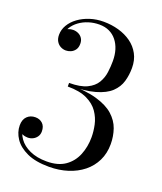

<svg xmlns="http://www.w3.org/2000/svg" viewBox="-141 -850 803 952"><g transform="rotate(20 260.0 -374.5)"><path d="M231 10Q160 10 114.5 -11Q69 -32 47 -65Q25 -98 25 -134Q25 -165 42 -181.5Q59 -198 85 -198Q108 -198 123.2 -183.8Q138.5 -169.5 138.5 -142.5Q138.5 -126.5 130.5 -114.8Q122.5 -103 109.8 -96.5Q97 -90 82 -90Q67.5 -90 54.8 -95.8Q42 -101.5 34 -111.5Q26 -121.5 26 -134H45Q45 -101 64.8 -73Q84.5 -45 121.8 -28Q159 -11 211 -11Q270.5 -11 307.8 -37Q345 -63 362.5 -106.2Q380 -149.5 380 -200Q380 -230.5 372.8 -264.5Q365.5 -298.5 345 -328.5Q324.5 -358.5 285.5 -377.2Q246.5 -396 183 -396V-408Q273.5 -408 331.8 -391.2Q390 -374.5 422.5 -345.5Q455 -316.5 468 -279Q481 -241.5 481 -200Q481 -151.5 462 -112.5Q443 -73.5 409 -46.2Q375 -19 329.5 -4.5Q284 10 231 10ZM183 -403V-415Q242.5 -415 276.5 -431.5Q310.5 -448 326.2 -474.5Q342 -501 346 -531.8Q350 -562.5 350 -591Q350 -623.5 341.8 -650.2Q333.5 -677 317.5 -697Q301.5 -717 278.5 -727.8Q255.5 -738.5 226 -738.5Q197 -738.5 170 -730Q143 -721.5 121.5 -705.8Q100 -690 87.2 -669Q74.5 -648 74.5 -622.5H55.5Q55.5 -637.5 64.5 -648Q73.5 -658.5 86.8 -663.8Q100 -669 112.5 -669Q127.5 -669 140.2 -663Q153 -657 161 -645.2Q169 -633.5 169 -616Q169 -596 160 -583.8Q151 -571.5 138 -566Q125 -560.5 112.5 -560.5Q97.5 -560.5 84.2 -567.5Q71 -574.5 62.8 -588.2Q54.5 -602 54.5 -622.5Q54.5 -649.5 69 -674.2Q83.5 -699 109.5 -718Q135.5 -737 169.2 -748Q203 -759 241 -759Q283 -759 320.8 -748.2Q358.5 -737.5 387.8 -716.5Q417 -695.5 434 -664Q451 -632.5 451 -591Q451 -553.5 441.2 -519.8Q431.5 -486 403.8 -459.5Q376 -433 322.8 -418Q269.5 -403 183 -403Z"/></g></svg>

Font: Bodoni Moda SC
Style: Regular
Weight: 400
Designer: Owen Earl
Foundry: indestructible type
Version: Version 2.005